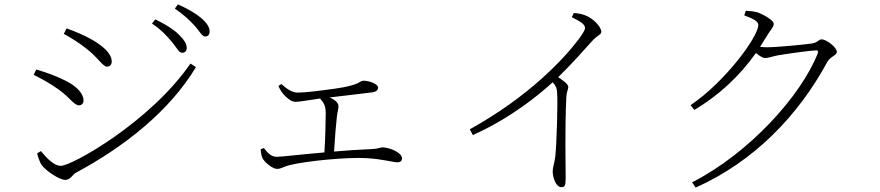

<svg xmlns="http://www.w3.org/2000/svg" viewBox="-20 -813 4000 873"><path d="M762 -622C784 -596 793 -573 808 -573C820 -573 829 -580 829 -595C829 -614 818 -631 792 -657C771 -678 734 -702 686 -725L671 -706C713 -678 740 -648 762 -622ZM865 -696C888 -671 898 -647 913 -647C925 -647 933 -655 933 -669C933 -689 922 -707 896 -730C873 -750 837 -772 789 -793L775 -774C817 -745 841 -722 865 -696ZM270 -659C297 -645 342 -617 374 -591C427 -550 447 -510 467 -510C481 -510 488 -520 488 -534C488 -558 470 -590 403 -630C367 -651 322 -670 283 -684ZM846 -524C662 -257 306 -59 257 -59C226 -59 196 -90 166 -126L149 -116C151 -106 160 -75 170 -62C189 -36 250 5 277 5C300 5 309 -18 324 -27C546 -146 752 -309 871 -508ZM133 -473C179 -450 213 -430 248 -405C301 -367 316 -334 340 -334C350 -334 360 -343 360 -355C360 -384 335 -418 278 -446C236 -467 199 -481 145 -497Z M1165 -134C1167 -115 1169 -103 1174 -93C1182 -77 1218 -45 1240 -45C1258 -45 1268 -55 1296 -62C1376 -82 1562 -99 1645 -94C1719 -90 1768 -75 1786 -75C1800 -75 1808 -81 1808 -93C1808 -120 1749 -143 1719 -143C1710 -143 1700 -136 1668 -135C1617 -133 1557 -129 1499 -124C1502 -179 1508 -252 1512 -285C1514 -302 1519 -317 1519 -330C1519 -347 1501 -360 1479 -370C1545 -378 1643 -389 1672 -393C1692 -396 1699 -404 1699 -415C1699 -431 1659 -446 1633 -446C1612 -446 1624 -427 1504 -410C1426 -399 1363 -392 1334 -392C1306 -392 1283 -410 1259 -431L1246 -422C1254 -402 1268 -384 1279 -374C1293 -361 1307 -350 1324 -350C1342 -350 1385 -358 1435 -365C1454 -345 1461 -328 1461 -298C1461 -265 1459 -177 1455 -120C1351 -111 1259 -100 1238 -100C1212 -100 1195 -120 1180 -140Z M2580 -735C2628 -711 2640 -700 2640 -685C2640 -678 2632 -663 2613 -637C2544 -545 2385 -374 2116 -225L2130 -199C2303 -276 2433 -384 2493 -439C2509 -421 2512 -411 2513 -393C2517 -349 2511 -160 2505 -103C2501 -70 2493 -52 2493 -34C2493 -8 2507 38 2532 38C2547 38 2552 33 2552 -2C2552 -65 2548 -222 2555 -372C2556 -395 2564 -407 2564 -418C2564 -430 2542 -446 2518 -462C2586 -529 2634 -584 2671 -625C2699 -656 2714 -654 2714 -669C2714 -691 2676 -730 2644 -742C2626 -750 2609 -752 2589 -754Z M3127 16 3143 40C3407 -78 3609 -286 3742 -532C3755 -556 3785 -561 3785 -577C3785 -598 3738 -634 3716 -634C3701 -634 3699 -619 3670 -615C3643 -611 3517 -598 3463 -598L3436 -600L3469 -653C3484 -678 3498 -689 3498 -705C3498 -720 3455 -745 3427 -756C3408 -762 3388 -763 3371 -764L3364 -743C3400 -730 3428 -717 3428 -700C3428 -645 3274 -438 3120 -335L3137 -313C3249 -380 3342 -466 3417 -572C3433 -559 3448 -549 3460 -549C3472 -549 3494 -557 3515 -561C3554 -568 3669 -584 3691 -584C3699 -584 3702 -581 3698 -570C3622 -377 3386 -116 3127 16Z"/></svg>

Font: Noto Serif CJK SC ExtraLight
Style: Regular
Weight: 200
Designer: Ryoko NISHIZUKA 西塚涼子 (kana & ideographs); Frank Grießhammer (Latin, Greek & Cyrillic); Wenlong ZHANG 张文龙 (bopomofo); San
Foundry: Adobe
Version: Version 2.001;hotconv 1.1.0;makeotfexe 2.6.0